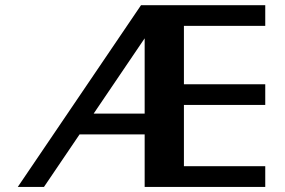

<svg xmlns="http://www.w3.org/2000/svg" viewBox="-20 -738 1125 758"><path d="M50.2 0 536.8 -717.6H639.8L153.6 0ZM283.2 -207.4V-289.4H670.8V-207.4ZM551.1 0V-717.6H1027.2V-635.8H564.3L706.1 -711.8V-328.1L620.6 -405.4H1027.2V-323.6H624.5L706.1 -401.1V-5.7L576.5 -81.8H1027.2V0Z"/></svg>

Font: Russolo 10pt ExtraLight
Style: Regular
Weight: 200
Designer: Micah Stupak-Hahn
Version: Version 1.000